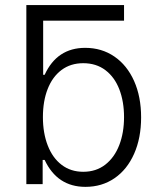

<svg xmlns="http://www.w3.org/2000/svg" viewBox="-20 -727 622 758"><path d="M469.7 -645.5H150.4V-431.6H156.2Q205.1 -538.1 316.4 -538.1Q381.3 -538.1 431.4 -503.9Q481.4 -469.7 509.3 -407.5Q537.1 -345.2 537.1 -263.7Q537.1 -182.1 509.5 -119.9Q481.9 -57.6 432.1 -23.4Q382.3 10.7 317.4 10.7Q206.1 10.7 156.2 -95.7H148.4V0H84V-707H469.7ZM308.6 -48.8Q359.4 -48.8 395.8 -77.1Q432.1 -105.5 450.9 -154.3Q469.7 -203.1 469.7 -264.6Q469.7 -325.7 451.2 -374Q432.6 -422.4 396.2 -450Q359.9 -477.5 308.6 -477.5Q258.8 -477.5 222.9 -450.7Q187 -423.8 168.2 -375.7Q149.4 -327.6 149.4 -264.6Q149.4 -201.7 168.5 -152.6Q187.5 -103.5 223.4 -76.2Q259.3 -48.8 308.6 -48.8Z"/></svg>

Font: Pretendard GOV Light
Style: Regular
Weight: 300
Designer: Base glyphs from Inter by Rasmus Andersson; Hangeul glyphs from Noto Sans CJK(Source Han Sans) by Jang Soo-young and Kan
Foundry: Kil Hyung-jin
Version: Version 1.309